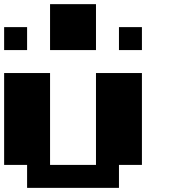

<svg xmlns="http://www.w3.org/2000/svg" viewBox="-20 -909 818 929"><path d="M111.1 -666.7H0V-777.8H111.1ZM222.2 -666.7V-888.9H444.4V-666.7ZM111.1 -111.1H0V-555.6H222.2V-111.1H444.4V-555.6H666.7V-111.1H555.6V0H111.1ZM666.7 -666.7H555.6V-777.8H666.7Z"/></svg>

Font: Pixeloid Sans
Style: Bold
Weight: 700
Monospace: yes
Designer: GGBot
Version: 0.3